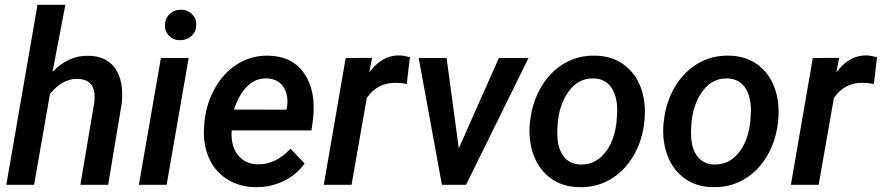

<svg xmlns="http://www.w3.org/2000/svg" viewBox="-20 -770 3674 800"><path d="M198.7 -470.2Q264.6 -539.6 348.6 -537.6Q423.8 -536.6 460.2 -484.4Q496.6 -432.1 487.3 -339.8L430.7 0H314.9L372.6 -341.3Q375 -362.3 373.5 -380.4Q367.2 -439.9 303.2 -441.4Q238.8 -442.4 188 -377.9L122.1 0H6.3L136.2 -750H252.4Z M674.3 0H558.6L650.4 -528.3H766.1ZM667 -663.6Q667 -690.4 684.6 -709.5Q702.1 -728.5 731.9 -729.5Q760.3 -730.5 779.1 -712.2Q797.9 -693.8 797.9 -667.5Q797.9 -639.6 779.5 -621.6Q761.2 -603.5 732.9 -602.5Q705.1 -601.6 686 -619.4Q667 -637.2 667 -663.6Z M1043 9.8Q974.1 8.3 923.6 -24.9Q873 -58.1 848.9 -115.7Q824.7 -173.3 830.6 -244.1L832 -264.2Q840.8 -344.7 879.2 -408.9Q917.5 -473.1 974.6 -506.3Q1031.7 -539.6 1098.6 -538.1Q1197.8 -536.1 1247.3 -464.4Q1296.9 -392.6 1284.7 -277.3L1277.8 -226.6H945.3Q940.9 -163.6 970.7 -125Q1000.5 -86.4 1052.7 -85.4Q1127.4 -83 1190.4 -150.4L1249 -88.9Q1215.8 -41.5 1161.6 -15.4Q1107.4 10.7 1043 9.8ZM1092.3 -443.4Q1000.5 -446.3 954.6 -313.5L1173.8 -313L1175.8 -323.2Q1179.2 -345.7 1176.3 -367.2Q1170.9 -401.9 1148.9 -421.9Q1127 -441.9 1092.3 -443.4Z M1674.8 -419.9Q1652.3 -424.8 1629.4 -424.8Q1553.2 -426.8 1508.3 -361.8L1444.8 0H1329.1L1420.4 -528.3L1530.3 -528.8L1518.6 -468.8Q1572.8 -540.5 1643.6 -539.1Q1659.7 -539.1 1688 -531.7Z M1891.6 -151.9 2058.6 -528.3H2182.1L1921.9 0H1821.3L1724.6 -528.3H1840.8Z M2189 -266.1Q2197.3 -343.8 2234.6 -407.2Q2272 -470.7 2330.6 -505.4Q2389.2 -540 2460.4 -538.1Q2528.3 -537.1 2577.6 -502Q2627 -466.8 2649.7 -405.8Q2672.4 -344.7 2665.5 -270Q2657.7 -186 2619.9 -121.6Q2582 -57.1 2523.2 -22.7Q2464.4 11.7 2392.6 9.8Q2325.2 8.8 2276.1 -26.1Q2227.1 -61 2204.1 -121.8Q2181.2 -182.6 2187.5 -255.9ZM2302.7 -199.2Q2305.2 -147.9 2329.8 -116.9Q2354.5 -85.9 2398.4 -84.5Q2458 -83 2498.3 -130.4Q2538.6 -177.7 2548.8 -259.8L2551.8 -307.6Q2551.8 -370.1 2526.9 -405.8Q2502 -441.4 2454.6 -443.4Q2380.4 -445.3 2337.4 -370.6Q2311.5 -325.2 2304.7 -266.1Q2300.8 -225.1 2302.7 -199.2Z M2746.1 -266.1Q2754.4 -343.8 2791.7 -407.2Q2829.1 -470.7 2887.7 -505.4Q2946.3 -540 3017.6 -538.1Q3085.4 -537.1 3134.8 -502Q3184.1 -466.8 3206.8 -405.8Q3229.5 -344.7 3222.7 -270Q3214.8 -186 3177 -121.6Q3139.2 -57.1 3080.3 -22.7Q3021.5 11.7 2949.7 9.8Q2882.3 8.8 2833.3 -26.1Q2784.2 -61 2761.2 -121.8Q2738.3 -182.6 2744.6 -255.9ZM2859.9 -199.2Q2862.3 -147.9 2887 -116.9Q2911.6 -85.9 2955.6 -84.5Q3015.1 -83 3055.4 -130.4Q3095.7 -177.7 3106 -259.8L3108.9 -307.6Q3108.9 -370.1 3084 -405.8Q3059.1 -441.4 3011.7 -443.4Q2937.5 -445.3 2894.5 -370.6Q2868.7 -325.2 2861.8 -266.1Q2857.9 -225.1 2859.9 -199.2Z M3621.1 -419.9Q3598.6 -424.8 3575.7 -424.8Q3499.5 -426.8 3454.6 -361.8L3391.1 0H3275.4L3366.7 -528.3L3476.6 -528.8L3464.8 -468.8Q3519 -540.5 3589.8 -539.1Q3606 -539.1 3634.3 -531.7Z"/></svg>

Font: RobotoDraft Medium
Style: Italic
Weight: 500
Italic angle: -12°
Version: Version 2.001152; 2014